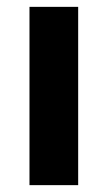

<svg xmlns="http://www.w3.org/2000/svg" viewBox="-20 -540 314 560"><path d="M66 0V-520H208V0Z"/></svg>

Font: M PLUS 1p ExtraBold
Style: Regular
Weight: 800
Version: Version 1.062